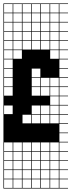

<svg xmlns="http://www.w3.org/2000/svg" viewBox="-20 -827 415 1115"><path d="M271.4 -803.6V-753.6H321.4V-803.6ZM271.4 -700H321.4V-750H271.4ZM57.1 -700H107.1V-750H57.1ZM110.7 -700H160.7V-750H110.7ZM217.9 -700H267.9V-750H217.9ZM164.3 -700H214.3V-750H164.3ZM3.6 -700H53.6V-750H3.6ZM110.7 -646.4H160.7V-696.4H110.7ZM57.1 -646.4H107.1V-696.4H57.1ZM271.4 -646.4H321.4V-696.4H271.4ZM217.9 -646.4H267.9V-696.4H217.9ZM164.3 -646.4H214.3V-696.4H164.3ZM3.6 -646.4H53.6V-696.4H3.6ZM57.1 -592.9H107.1V-642.9H57.1ZM110.7 -592.9H160.7V-642.9H110.7ZM271.4 -592.9H321.4V-642.9H271.4ZM164.3 -592.9H214.3V-642.9H164.3ZM217.9 -592.9H267.9V-642.9H217.9ZM3.6 -592.9H53.6V-642.9H3.6ZM57.1 -539.3H107.1V-589.3H57.1ZM110.7 -539.3H160.7V-589.3H110.7ZM271.4 -539.3H321.4V-589.3H271.4ZM164.3 -539.3H214.3V-589.3H164.3ZM217.9 -539.3H267.9V-589.3H217.9ZM3.6 -539.3H53.6V-589.3H3.6ZM3.6 -485.7H53.6V-535.7H3.6ZM271.4 -485.7H321.4V-535.7H271.4ZM57.1 -485.7H107.1V-535.7H57.1ZM3.6 -432.1H53.6V-482.1H3.6ZM164.3 -378.6H214.3V-428.6H164.3ZM3.6 -378.6H53.6V-428.6H3.6ZM271.4 -325H321.4V-375H271.4ZM3.6 -325H53.6V-375H3.6ZM164.3 -325H214.3V-375H164.3ZM217.9 -325H267.9V-375H217.9ZM217.9 -271.4H267.9V-321.4H217.9ZM271.4 -271.4H321.4V-321.4H271.4ZM164.3 -271.4H214.3V-321.4H164.3ZM3.6 -271.4H53.6V-321.4H3.6ZM271.4 -217.9H321.4V-267.9H271.4ZM3.6 -164.3H53.6V-214.3H3.6ZM164.3 -164.3H214.3V-214.3H164.3ZM217.9 -164.3H267.9V-214.3H217.9ZM271.4 -164.3H321.4V-214.3H271.4ZM217.9 -110.7H267.9V-160.7H217.9ZM110.7 -110.7H160.7V-160.7H110.7ZM271.4 -110.7H321.4V-160.7H271.4ZM164.3 -110.7H214.3V-160.7H164.3ZM57.1 50H107.1V0H57.1ZM271.4 50H321.4V0H271.4ZM217.9 50H267.9V0H217.9ZM164.3 50H214.3V0H164.3ZM3.6 50H53.6V0H3.6ZM110.7 50H160.7V0H110.7ZM110.7 103.6H160.7V53.6H110.7ZM3.6 103.6H53.6V53.6H3.6ZM271.4 103.6H321.4V53.6H271.4ZM217.9 103.6H267.9V53.6H217.9ZM57.1 103.6H107.1V53.6H57.1ZM164.3 103.6H214.3V53.6H164.3ZM3.6 210.7H53.6V160.7H3.6ZM217.9 210.7H267.9V160.7H217.9ZM57.1 210.7H107.1V160.7H57.1ZM110.7 210.7H160.7V160.7H110.7ZM164.3 210.7H214.3V160.7H164.3ZM271.4 210.7H321.4V160.7H271.4ZM3.6 264.3H53.6V214.3H3.6ZM271.4 264.3H321.4V214.3H271.4ZM57.1 264.3H107.1V214.3H57.1ZM217.9 264.3H267.9V214.3H217.9ZM164.3 264.3H214.3V214.3H164.3ZM110.7 264.3H160.7V214.3H110.7ZM217.9 -803.6V-753.6H267.9V-803.6ZM164.3 -803.6V-753.6H214.3V-803.6ZM110.7 -803.6V-753.6H160.7V-803.6ZM57.1 -803.6V-753.6H107.1V-803.6ZM3.6 -803.6V-753.6H53.6V-803.6ZM0 107.1H3.6V157.1H53.6V107.1H57.1V157.1H107.1V107.1H110.7V157.1H160.7V107.1H164.3V157.1H214.3V107.1H217.9V157.1H267.9V107.1H271.4V157.1H321.4V107.1H0V-807.1H375V-803.6H325V-753.6H375V-750H325V-700H375V-696.4H325V-646.4H375V-642.9H325V-592.9H375V-589.3H325V-539.3H375V-535.7H325V-485.7H375V-482.1H325V-432.1H375V-428.6H325V-378.6H375V-375H325V-325H375V-321.4H325V-271.4H375V-267.9H325V-217.9H375V-214.3H325V-164.3H375V-160.7H325V-110.7H375V-107.1H325V-57.1H375V-53.6H325V-3.6H375V0H325V50H375V53.6H325V103.6H375V107.1H325V157.1H375V160.7H325V210.7H375V214.3H325V264.3H375V267.9H0Z"/></svg>

Font: Jersey 10 Charted
Style: Regular
Weight: 400
Designer: Sarah Cadigan-Fried
Version: Version 1.000; ttfautohint (v1.8.4.7-5d5b)